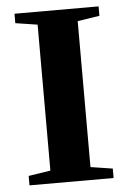

<svg xmlns="http://www.w3.org/2000/svg" viewBox="-49 -692 488 730"><g transform="rotate(-5 194.5 -327.5)"><path d="M271 -49 355 -36V0H34V-36L118 -49V-606L34 -619V-655H355V-619L271 -606Z"/></g></svg>

Font: Libra Serif Modern
Style: Bold
Weight: 700
Designer: Stefan Peev, Context Ltd
Foundry: Ascender Corporation
Version: Version 1.000